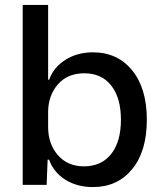

<svg xmlns="http://www.w3.org/2000/svg" viewBox="-20 -749 659 778"><path d="M357 9Q292 9 244.5 -21Q197 -51 179 -102H173L169 0H72V-729H175V-426H179Q197 -476 245 -506.5Q293 -537 357 -537Q456 -537 515.5 -464Q575 -391 575 -264Q575 -136 515.5 -63.5Q456 9 357 9ZM320 -75Q391 -75 430.5 -125Q470 -175 470 -264Q470 -352 431 -402Q392 -452 322 -452Q253 -452 214 -406.5Q175 -361 175 -294V-234Q175 -166 214.5 -120.5Q254 -75 320 -75Z"/></svg>

Font: Mona Sans Medium
Style: Regular
Weight: 500
Designer: Deni Anggara
Foundry: GitHub
Version: Version 2.000;Glyphs 3.2.3 (3260)